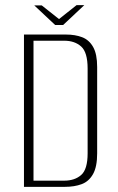

<svg xmlns="http://www.w3.org/2000/svg" viewBox="-20 -725 459 745"><path d="M73 0V-591H235Q272 -591 299 -580.5Q326 -570 341.5 -542.5Q357 -515 357 -465V-130Q357 -78 341 -49.5Q325 -21 297 -10.5Q269 0 232 0ZM110 -24H229Q270 -24 295 -46Q320 -68 320 -130V-459Q320 -522 295 -544.5Q270 -567 229 -567H110ZM194 -628 113 -704H142L209 -651L277 -705H307L225 -628Z"/></svg>

Font: Alumni Sans ExtraLight
Style: Regular
Weight: 250
Version: Version 1.018